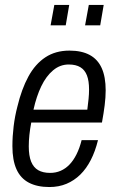

<svg xmlns="http://www.w3.org/2000/svg" viewBox="-20 -742 474 774"><path d="M179 12Q130 12 96.5 -5.5Q63 -23 46.5 -59.5Q30 -96 30 -153Q30 -192 35 -233Q40 -274 50 -312Q67 -383 94.5 -433.5Q122 -484 163 -511Q204 -538 260 -538Q309 -538 341.5 -520.5Q374 -503 390 -467.5Q406 -432 406 -378Q406 -350 402 -318Q398 -286 391 -248H106Q101 -222 98.5 -198Q96 -174 96 -152Q96 -114 105.5 -90.5Q115 -67 134 -56Q153 -45 182 -45Q205 -45 224.5 -53.5Q244 -62 260 -78.5Q276 -95 288.5 -120Q301 -145 309 -177H375Q364 -132 346 -97Q328 -62 303.5 -38Q279 -14 248 -1Q217 12 179 12ZM115 -300H332Q335 -323 337 -343Q339 -363 339 -381Q339 -416 330.5 -438Q322 -460 304 -471Q286 -482 257 -482Q222 -482 194 -458.5Q166 -435 146.5 -394.5Q127 -354 115 -300ZM184 -640 199 -722H259L245 -640ZM323 -640 338 -722H398L384 -640Z"/></svg>

Font: Archivo Condensed Light
Style: Italic
Weight: 300
Width: 3
Italic angle: -10°
Designer: Hector Gatti
Foundry: Omnibus-Type
Version: Version 2.001